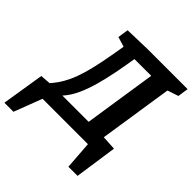

<svg xmlns="http://www.w3.org/2000/svg" viewBox="-299 -874 1236 1236"><g transform="rotate(45 319.0 -256.0)"><path d="M120.4 -67.2Q154.1 -90.7 180.8 -124.8Q207.4 -158.8 228.7 -206.3Q250 -253.8 267.4 -315.3Q284.8 -376.7 300.2 -453.9Q315.6 -531.2 330.4 -626.4L307.7 -599L500.2 -599.3L483.6 -632.6L397.4 -68.3L429.2 -104.9H127.3ZM32.3 -84.6 73.5 -104.9 -21 -98.1 -67.4 191.6H15.1L93.3 -13.2L77.7 0H514.1L500.5 -13.2L515.4 191.6H598.6L640.6 -98.1L520.5 -104.9L536.7 -68.3L623 -630.1L599.3 -599.6L694 -631.3L704.8 -704.3H339.6L163.6 -699.3L152.5 -626.3L244.1 -598.9L223.1 -622.6Q206.6 -519.5 191.5 -444Q176.4 -368.5 160.2 -313.8Q143.9 -259.2 125.2 -219.1Q106.5 -179 84 -146.9Q61.5 -114.8 32.3 -84.6Z"/></g></svg>

Font: Bitter Thin
Style: Italic
Weight: 100
Italic angle: -9°
Designer: Sol Matas, and Bitter project Authors
Foundry: Sol Matas
Version: Version 2.002